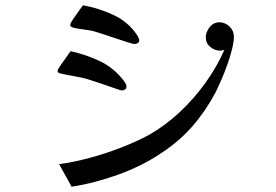

<svg xmlns="http://www.w3.org/2000/svg" viewBox="-20 -705 1040 724"><path d="M457 -378Q457 -371 451.5 -367.5Q446 -364 439 -364Q436 -364 418.5 -370Q401 -376 382.5 -382.5Q364 -389 358 -391Q339 -397 321 -403Q303 -409 284 -413Q276 -415 258 -418Q240 -421 223.5 -424.5Q207 -428 202 -430Q197 -433 197 -438Q197 -442 208 -458Q219 -474 231 -490.5Q243 -507 246 -512Q306 -499 359.5 -473Q413 -447 450 -396Q453 -392 455 -387.5Q457 -383 457 -378ZM862 -567Q862 -548 855 -519.5Q848 -491 837 -460.5Q826 -430 814 -402.5Q802 -375 793 -357Q756 -287 706.5 -230Q657 -173 590 -129Q518 -80 427 -47Q336 -14 250 -1L203 -86Q256 -93 317.5 -109.5Q379 -126 438 -149Q497 -172 543 -197Q604 -232 658 -282.5Q712 -333 755 -393Q798 -453 826 -517Q822 -516 818 -515Q814 -514 810 -514Q790 -514 773 -528Q756 -542 756 -564Q756 -584 770.5 -602.5Q785 -621 807 -621Q829 -621 845.5 -605Q862 -589 862 -567ZM505 -553Q505 -546 499.5 -542.5Q494 -539 488 -539Q482 -539 461.5 -545.5Q441 -552 414.5 -561Q388 -570 365 -577.5Q342 -585 331 -588Q322 -590 312.5 -591.5Q303 -593 294 -594Q287 -595 271 -597.5Q255 -600 249 -604Q245 -606 245 -612Q245 -617 255.5 -632.5Q266 -648 277.5 -664Q289 -680 293 -685Q351 -675 408 -648.5Q465 -622 498 -571Q500 -567 502.5 -562.5Q505 -558 505 -553Z"/></svg>

Font: Kaisei Decol
Style: Regular
Weight: 400
Designer: Font-Kai, 金井和夫
Foundry: KAZUO KANAI
Version: Version 5.003